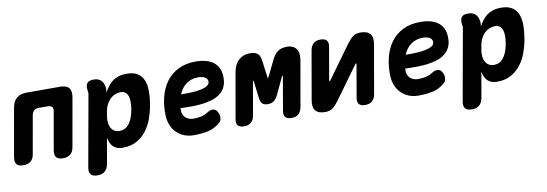

<svg xmlns="http://www.w3.org/2000/svg" viewBox="-61 -943 4318 1515"><g transform="rotate(-10 2097.5 -185.0)"><path d="M59 10Q21 10 6 -8.5Q-9 -27 -3 -65L65 -450Q74 -501 103 -525.5Q132 -550 183 -550H451Q502 -550 522 -525.5Q542 -501 533 -450L465 -65Q459 -27 437 -8.5Q415 10 377 10Q339 10 324 -8.5Q309 -27 315 -65L368 -365Q373 -391 363 -403Q353 -415 327 -415H259Q233 -415 219 -403Q205 -391 200 -365L147 -65Q141 -27 119 -8.5Q97 10 59 10Z M804 -440Q816 -464 832 -486Q848 -508 869.5 -524.5Q891 -541 919.5 -550.5Q948 -560 984 -560Q1040 -560 1073 -539Q1106 -518 1121 -480.5Q1136 -443 1135.5 -390.5Q1135 -338 1124 -276Q1115 -227 1096.5 -176Q1078 -125 1046 -83.5Q1014 -42 967.5 -16Q921 10 855 10Q807 10 780 -16.5Q753 -43 746 -91L710 115Q703 153 681 171.5Q659 190 621 190Q583 190 568 171.5Q553 153 560 115L661 -449Q663 -459 662.5 -468Q662 -477 660 -487Q655 -524 669.5 -542Q684 -560 721 -560Q758 -560 778.5 -541.5Q799 -523 805 -487Q807 -478 806.5 -463.5Q806 -449 804 -440ZM912 -425Q890 -425 868.5 -416Q847 -407 829.5 -390Q812 -373 799.5 -349Q787 -325 782 -295L775 -255Q771 -229 773.5 -205.5Q776 -182 786 -164Q796 -146 813 -135.5Q830 -125 853 -125Q883 -125 904 -139Q925 -153 939 -175.5Q953 -198 961.5 -225Q970 -252 974 -277Q978 -302 979 -328Q980 -354 974.5 -375.5Q969 -397 954 -411Q939 -425 912 -425Z M1640 -143Q1657 -117 1655 -91Q1653 -65 1639 -53Q1594 -13 1541.5 -1.5Q1489 10 1423 10Q1383 10 1348.5 -4Q1314 -18 1288.5 -43Q1263 -68 1248.5 -103Q1234 -138 1232 -180Q1229 -259 1246.5 -328.5Q1264 -398 1302 -449.5Q1340 -501 1399 -530.5Q1458 -560 1539 -560Q1630 -560 1680.5 -521.5Q1731 -483 1734 -408Q1736 -360 1721 -327Q1706 -294 1678.5 -272.5Q1651 -251 1614 -239Q1577 -227 1534.5 -222Q1492 -217 1446.5 -217Q1401 -217 1358 -218V-194Q1359 -177 1366 -163Q1373 -149 1384.5 -139.5Q1396 -130 1411 -124.5Q1426 -119 1442 -119Q1465 -119 1482 -121Q1499 -123 1514 -127Q1529 -131 1543 -138Q1557 -145 1573 -155Q1585 -163 1606 -163Q1627 -163 1640 -143ZM1381 -325Q1425 -324 1467 -326Q1509 -328 1541.5 -335Q1574 -342 1593.5 -355Q1613 -368 1612 -389Q1611 -400 1605.5 -408.5Q1600 -417 1590 -422.5Q1580 -428 1566 -431Q1552 -434 1535 -434Q1507 -434 1483 -426Q1459 -418 1439.5 -403.5Q1420 -389 1405.5 -369Q1391 -349 1381 -325Z M2291 -60Q2284 -25 2263.5 -7.5Q2243 10 2208 10Q2173 10 2158.5 -7.5Q2144 -25 2151 -60L2196 -320Q2198 -332 2196 -333Q2193 -333 2187 -320L2125 -188Q2111 -159 2092 -144.5Q2073 -130 2043 -130Q2013 -130 1998.5 -144.5Q1984 -159 1981 -188L1965 -320Q1963 -332 1961 -333H1960Q1958 -332 1956 -320L1911 -60Q1904 -25 1883.5 -7.5Q1863 10 1828 10Q1793 10 1778.5 -7.5Q1764 -25 1771 -60L1834 -418Q1845 -484 1881.5 -517Q1918 -550 1969 -550Q1995 -550 2011 -545Q2027 -540 2037 -529.5Q2047 -519 2051.5 -504Q2056 -489 2059 -468L2073 -359Q2077 -329 2078 -329L2079 -330Q2080 -330 2094 -359L2147 -468Q2167 -510 2194.5 -530Q2222 -550 2271 -550Q2318 -550 2342 -518Q2366 -486 2355 -424Z M2456 -490Q2463 -525 2483 -542.5Q2503 -560 2539 -560Q2574 -560 2588.5 -542.5Q2603 -525 2596 -490L2551 -230Q2551 -224 2553 -224Q2556 -224 2557.5 -225.5Q2559 -227 2561 -230L2749 -489Q2773 -522 2796.5 -541Q2820 -560 2858 -560Q2914 -560 2936.5 -532.5Q2959 -505 2949 -449L2881 -60Q2874 -25 2854 -7.5Q2834 10 2798 10Q2763 10 2748.5 -7.5Q2734 -25 2741 -60L2786 -320Q2785 -326 2783 -326Q2781 -326 2779.5 -324.5Q2778 -323 2776 -320L2588 -61Q2564 -28 2540.5 -9Q2517 10 2479 10Q2423 10 2400.5 -17.5Q2378 -45 2388 -101Z M3440 -143Q3457 -117 3455 -91Q3453 -65 3439 -53Q3394 -13 3341.5 -1.5Q3289 10 3223 10Q3183 10 3148.5 -4Q3114 -18 3088.5 -43Q3063 -68 3048.5 -103Q3034 -138 3032 -180Q3029 -259 3046.5 -328.5Q3064 -398 3102 -449.5Q3140 -501 3199 -530.5Q3258 -560 3339 -560Q3430 -560 3480.5 -521.5Q3531 -483 3534 -408Q3536 -360 3521 -327Q3506 -294 3478.5 -272.5Q3451 -251 3414 -239Q3377 -227 3334.5 -222Q3292 -217 3246.5 -217Q3201 -217 3158 -218V-194Q3159 -177 3166 -163Q3173 -149 3184.5 -139.5Q3196 -130 3211 -124.5Q3226 -119 3242 -119Q3265 -119 3282 -121Q3299 -123 3314 -127Q3329 -131 3343 -138Q3357 -145 3373 -155Q3385 -163 3406 -163Q3427 -163 3440 -143ZM3181 -325Q3225 -324 3267 -326Q3309 -328 3341.5 -335Q3374 -342 3393.5 -355Q3413 -368 3412 -389Q3411 -400 3405.5 -408.5Q3400 -417 3390 -422.5Q3380 -428 3366 -431Q3352 -434 3335 -434Q3307 -434 3283 -426Q3259 -418 3239.5 -403.5Q3220 -389 3205.5 -369Q3191 -349 3181 -325Z M3804 -440Q3816 -464 3832 -486Q3848 -508 3869.5 -524.5Q3891 -541 3919.5 -550.5Q3948 -560 3984 -560Q4040 -560 4073 -539Q4106 -518 4121 -480.5Q4136 -443 4135.5 -390.5Q4135 -338 4124 -276Q4115 -227 4096.5 -176Q4078 -125 4046 -83.5Q4014 -42 3967.5 -16Q3921 10 3855 10Q3807 10 3780 -16.5Q3753 -43 3746 -91L3710 115Q3703 153 3681 171.5Q3659 190 3621 190Q3583 190 3568 171.5Q3553 153 3560 115L3661 -449Q3663 -459 3662.5 -468Q3662 -477 3660 -487Q3655 -524 3669.5 -542Q3684 -560 3721 -560Q3758 -560 3778.5 -541.5Q3799 -523 3805 -487Q3807 -478 3806.5 -463.5Q3806 -449 3804 -440ZM3912 -425Q3890 -425 3868.5 -416Q3847 -407 3829.5 -390Q3812 -373 3799.5 -349Q3787 -325 3782 -295L3775 -255Q3771 -229 3773.5 -205.5Q3776 -182 3786 -164Q3796 -146 3813 -135.5Q3830 -125 3853 -125Q3883 -125 3904 -139Q3925 -153 3939 -175.5Q3953 -198 3961.5 -225Q3970 -252 3974 -277Q3978 -302 3979 -328Q3980 -354 3974.5 -375.5Q3969 -397 3954 -411Q3939 -425 3912 -425Z"/></g></svg>

Font: Maple Mono ExtraBold
Style: Italic
Weight: 800
Italic angle: -10°
Monospace: yes
Designer: subframe7536
Version: Version 7.200